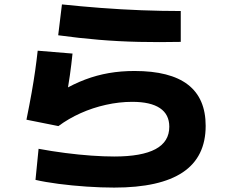

<svg xmlns="http://www.w3.org/2000/svg" viewBox="-20 -803 1040 871"><path d="M498 48Q439 48 372.5 43.5Q306 39 245 31Q184 23 141 13L155 -128Q214 -117 276 -109Q338 -101 395 -97Q452 -93 498 -93Q623 -93 685.5 -126.5Q748 -160 748 -228Q748 -284 705.5 -312.5Q663 -341 580 -341Q521 -341 460.5 -327.5Q400 -314 345.5 -289.5Q291 -265 245 -231L100 -260Q114 -329 123.5 -382.5Q133 -436 139.5 -482Q146 -528 151 -573L309 -560Q304 -511 297 -461.5Q290 -412 280 -360L259 -390Q313 -422 366 -442Q419 -462 474 -471.5Q529 -481 590 -481Q752 -481 832.5 -419Q913 -357 913 -232Q913 -91 809.5 -21.5Q706 48 498 48ZM800 -613Q702 -611 610.5 -613Q519 -615 429 -622.5Q339 -630 244 -643L261 -783Q346 -774 438 -767Q530 -760 621.5 -756.5Q713 -753 800 -753Z"/></svg>

Font: M PLUS 1 ExtraBold
Style: Regular
Weight: 800
Designer: Coji Morishita
Foundry: UNDERFOREST DESIGN
Version: Version 1.001